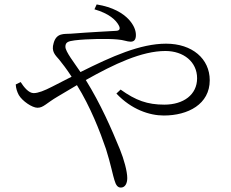

<svg xmlns="http://www.w3.org/2000/svg" viewBox="-20 -795 1040 866"><path d="M73 -425 51 -414C52 -396 57 -381 65 -366C81 -339 125 -309 149 -309C176 -309 188 -329 241 -360L327 -411C388 -313 431 -202 458 -123C479 -57 490 0 496 17C503 42 512 51 525 51C544 51 554 33 554 8C554 -22 539 -77 521 -121C483 -214 434 -326 367 -434C495 -506 619 -565 726 -565C808 -565 869 -516 869 -442C869 -368 808 -323 721 -323C645 -323 592 -342 524 -391L505 -373C573 -301 654 -274 719 -274C828 -274 926 -325 926 -433C926 -530 847 -598 729 -598C613 -598 485 -541 343 -470C315 -512 275 -562 275 -584C275 -604 286 -609 317 -613C374 -620 469 -621 510 -617C538 -615 553 -607 569 -607C585 -607 593 -616 593 -637C593 -661 581 -685 561 -707C535 -735 490 -763 416 -775L406 -753C472 -734 503 -705 516 -680C524 -665 519 -657 505 -656C475 -654 387 -650 299 -643C270 -641 235 -648 222 -601C210 -562 230 -546 247 -526C262 -507 279 -486 303 -449L215 -404C180 -386 152 -375 132 -375C109 -375 88 -402 73 -425Z"/></svg>

Font: Noto Serif JP Light
Style: Regular
Weight: 300
Designer: Ryoko NISHIZUKA 西塚涼子 (kana & ideographs); Frank Grießhammer (Latin, Greek & Cyrillic); Wenlong ZHANG 张文龙 (bopomofo); San
Foundry: Adobe
Version: Version 2.001;hotconv 1.1.0;makeotfexe 2.6.0